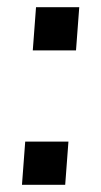

<svg xmlns="http://www.w3.org/2000/svg" viewBox="-20 -513 281 533"><path d="M50 -120H170L161 0H41ZM80 -493H200L191 -373H71Z"/></svg>

Font: Muli SemiBold
Style: Italic
Weight: 600
Italic angle: -4.541°
Designer: Vernon Adams
Foundry: Vernon Adams
Version: Version 2.100; ttfautohint (v1.8.1.43-b0c9)